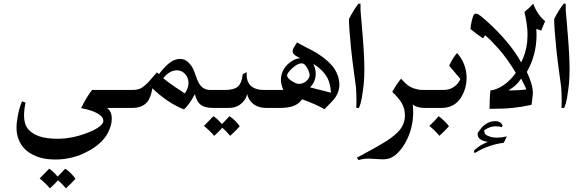

<svg xmlns="http://www.w3.org/2000/svg" viewBox="-20 -588 3164 1046"><path d="M391 386Q372 408 339 438Q320 414 296 394Q280 413 252 438Q226 408 196 384Q234 346 248 331Q267 343 294 374Q324 344 335 331Q351 341 366.5 356.5Q382 372 391 386Z M680 0H563Q589 19 589 58Q589 95 567 137Q552 166 523.5 192Q495 218 457 237Q418 259 373 270Q328 281 283 281Q199 281 147 248Q103 223 83 175Q70 146 70 108Q70 78 78 37.5Q86 -3 100 -36L119 -29Q111 11 111 42Q111 87 132 114Q176 168 292 168Q369 168 447 139Q490 124 516.5 105.5Q543 87 543 71Q543 37 474 14Q450 6 422 1Q451 -60 482 -98H680Z M1171 0H1142Q1095 0 1073 -17.5Q1051 -35 1042 -75Q1008 -13 982 8Q892 -28 810 -107Q802 -55 780 -30Q753 0 699 0H658Q638 0 624 -13.5Q610 -27 610 -48Q610 -68 622.5 -83Q635 -98 658 -98H703Q734 -98 752.5 -110Q771 -122 788 -140L835 -194L846 -184Q861 -205 880 -224Q921 -267 960 -267Q992 -267 1014 -240Q1025 -228 1031.5 -214Q1038 -200 1046 -177Q1057 -143 1070 -125Q1091 -98 1124 -98H1171ZM900 -191Q888 -183 879.5 -174Q871 -165 869 -162Q896 -140 932.5 -115Q969 -90 987 -79Q989 -81 993.5 -89Q998 -97 1002.5 -110Q1007 -123 1007 -136Q1007 -163 990 -183Q971 -205 944 -205Q921 -205 900 -191Z M1286 100Q1267 122 1234 152Q1215 128 1191 108Q1175 127 1147 152Q1121 122 1091 98Q1129 60 1143 45Q1162 57 1189 88Q1219 58 1230 45Q1246 55 1261.5 70.5Q1277 86 1286 100Z M1342 -125Q1366 -98 1418 -98H1472V0H1432Q1377 0 1348 -33Q1330 -54 1327 -76Q1326 -74 1322 -61Q1318 -48 1302 -31Q1273 0 1226 0H1150Q1130 0 1115.5 -14.5Q1101 -29 1101 -50Q1101 -70 1115.5 -84Q1130 -98 1150 -98H1207Q1257 -98 1277.5 -118Q1298 -138 1302 -183L1324 -195Q1321 -149 1342 -125Z M1794 -41 1748 7Q1697 -22 1626 -47Q1607 -21 1578.5 -10.5Q1550 0 1505 0H1452Q1431 0 1416.5 -14Q1402 -28 1402 -49Q1402 -69 1417 -83.5Q1432 -98 1452 -98H1523Q1514 -122 1511 -140Q1507 -183 1530 -217Q1544 -238 1568 -254Q1592 -270 1616 -271L1598 -280Q1586 -287 1580 -293.5Q1574 -300 1574 -309Q1574 -314 1579 -326L1598 -357Q1606 -352 1644 -332Q1679 -315 1704 -300Q1762 -264 1792 -227Q1829 -180 1829 -123Q1826 -76 1794 -41ZM1654 -217Q1646 -231 1639 -237Q1632 -243 1622 -243Q1603 -243 1575 -219Q1544 -191 1544 -177Q1544 -169 1553 -159.5Q1562 -150 1574 -144Q1595 -131 1609 -131Q1627 -131 1645 -143Q1656 -151 1661.5 -161Q1667 -171 1667 -179Q1667 -185 1663.5 -196Q1660 -207 1654 -217ZM1765 -161Q1741 -207 1687 -240Q1700 -212 1700 -187Q1700 -143 1669 -112L1783 -83Q1780 -131 1765 -161Z M1933 -568H1944Q1943 -532 1947 -497Q1951 -462 1951 -454L1953 -424L1955 -403Q1965 -283 1965 -211Q1965 -163 1961.5 -130.5Q1958 -98 1951 -54Q1947 -28 1936 0H1921Q1922 -10 1922 -36Q1922 -78 1919 -115Q1916 -143 1909 -189Q1899 -261 1892 -328Q1881 -442 1881 -484Q1906 -534 1933 -568Z M2201 -124Q2217 -112 2239.5 -105Q2262 -98 2280 -98H2359V0H2293Q2274 0 2259.5 -4Q2245 -8 2237.5 -12.5Q2230 -17 2228 -19Q2229 -16 2230 -5Q2231 6 2231 22Q2231 97 2202 162Q2179 214 2145 247Q2127 264 2109 272Q2091 280 2063 280Q2053 280 2025 278Q1999 276 1987 276Q1961 276 1933 284L1924 271L1958 253Q2030 214 2073 188Q2116 162 2144 135Q2186 95 2186 41Q2186 3 2168.5 -26.5Q2151 -56 2117 -87Q2141 -132 2165 -159Q2188 -134 2201 -124Z M2426 100Q2406 122 2374 152Q2347 120 2319 98Q2345 74 2370 45Q2386 57 2401.5 72Q2417 87 2426 100Z M2522 -165Q2522 -105 2491 -56Q2455 0 2385 0H2338Q2317 0 2303 -14.5Q2289 -29 2289 -50Q2289 -71 2302.5 -84.5Q2316 -98 2338 -98H2393Q2427 -98 2448 -111.5Q2469 -125 2478.5 -140Q2488 -155 2488 -158L2427 -230Q2447 -274 2470 -299Q2495 -272 2508.5 -237Q2522 -202 2522 -165Z M2724 190Q2689 194 2652 206Q2609 220 2568 245Q2565 245 2563.5 242.5Q2562 240 2562 237Q2562 233 2566 229Q2581 215 2597 205Q2613 195 2638 185Q2582 177 2582 142Q2582 136 2586 131Q2603 106 2617 95Q2644 72 2677 72Q2696 72 2706.5 80.5Q2717 89 2718 98L2713 105Q2701 100 2681 100Q2664 100 2650 105Q2636 110 2618 121Q2618 138 2626 145Q2634 152 2654 158Q2669 162 2688 162Q2697 162 2715 160L2741 155Q2730 180 2724 190Z M2928 -421 2902 -431Q2903 -422 2903 -399Q2903 -288 2850 -196Q2863 -171 2873.5 -137Q2884 -103 2883 -76L2876 -17Q2827 -6 2775.5 -0.5Q2724 5 2647 5Q2647 -56 2652 -96L2665 -97Q2736 -116 2790 -191Q2743 -270 2696 -322.5Q2649 -375 2623 -396L2612 -379Q2580 -399 2543 -430Q2545 -454 2550.5 -476Q2556 -498 2560 -505Q2564 -514 2573 -514Q2575 -514 2584 -511Q2594 -506 2625 -479Q2695 -417 2749 -351Q2795 -294 2819 -248Q2845 -297 2852 -359Q2854 -385 2854 -397Q2854 -453 2837 -523Q2865 -545 2885 -568Q2896 -538 2913 -513Q2930 -488 2950 -473ZM2819 -160Q2798 -128 2775 -112.5Q2752 -97 2750 -95Q2770 -95 2800 -96.5Q2830 -98 2848 -101Q2845 -109 2819 -160Z M3051 -568H3062Q3061 -532 3065 -497Q3069 -462 3069 -454L3071 -424L3073 -403Q3083 -283 3083 -211Q3083 -163 3079.5 -130.5Q3076 -98 3069 -54Q3065 -28 3054 0H3039Q3040 -10 3040 -36Q3040 -78 3037 -115Q3034 -143 3027 -189Q3017 -261 3010 -328Q2999 -442 2999 -484Q3024 -534 3051 -568Z"/></svg>

Font: Mirza
Style: Regular
Weight: 400
Designer: Arabic design by Kourosh Beigpour, Latin design by Eduardo Tunni, engineering by Lasse Fister
Version: Version 1.0010g